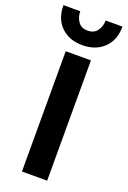

<svg xmlns="http://www.w3.org/2000/svg" viewBox="-196 -912 642 966"><g transform="rotate(20 125.0 -429.0)"><path d="M124 -701Q54 -701 10.5 -743Q-33 -785 -33 -858H57Q57 -827 73.5 -803Q90 -779 124 -779Q159 -779 176 -803Q193 -827 193 -858H283Q283 -785 239 -743Q195 -701 124 -701ZM57 0V-644H192V0Z"/></g></svg>

Font: Kanit Medium
Style: Regular
Weight: 500
Designer: Katatrad Team
Foundry: CadsonDemak
Version: Version 2.000; ttfautohint (v1.8.3)